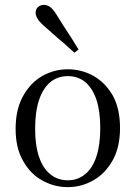

<svg xmlns="http://www.w3.org/2000/svg" viewBox="-20 -755 555 787"><path d="M258 12Q314 12 363 -16Q411 -43 442 -98Q472 -152 472 -230Q472 -310 442 -364Q411 -417 363 -444Q314 -471 258 -471Q202 -471 154 -444Q105 -416 75 -362Q44 -307 44 -227Q44 -148 75 -95Q105 -41 154 -15Q202 12 258 12ZM258 -16Q216 -16 186 -41Q156 -65 140 -112Q124 -159 124 -227Q124 -297 140 -345Q156 -393 186 -418Q216 -443 258 -443Q299 -443 329 -419Q359 -394 375 -347Q391 -299 391 -230Q391 -161 375 -113Q359 -65 329 -41Q299 -16 258 -16ZM302 -552Q288 -574 273 -599Q257 -623 241 -648Q225 -673 211 -696Q197 -718 185 -727Q172 -735 160 -735Q147 -735 137 -727Q126 -719 126 -702Q126 -692 133 -680Q139 -668 159 -650Q180 -632 201 -613Q222 -594 244 -576Q265 -557 285 -539Z"/></svg>

Font: Source Serif 4 48pt
Style: Regular
Weight: 400
Designer: Frank Grie√ühammer
Foundry: Adobe Systems Incorporated
Version: Version 4.004;hotconv 1.0.116;makeotfexe 2.5.65601